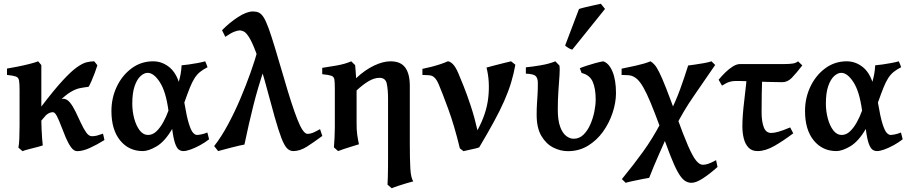

<svg xmlns="http://www.w3.org/2000/svg" viewBox="-20 -799 4902 1034"><path d="M487.3 -468.8Q490.7 -465.3 498 -455.8Q505.4 -446.3 504.4 -447.3Q499.5 -431.2 490.5 -406.7Q481.4 -382.3 471.9 -360.8Q462.4 -339.4 457 -331.5Q432.1 -328.6 410.2 -324.2Q388.2 -319.8 361.8 -304.4Q335.4 -289.1 297.4 -252.9Q259.3 -216.8 202.6 -149.4Q202.6 -130.9 203.9 -104.2Q205.1 -77.6 206.8 -53.2Q208.5 -28.8 210.4 -16.1Q202.1 -12.7 179.4 -6.8Q156.7 -1 133.8 4.9Q110.8 10.7 101.6 15.1L79.1 -3.9Q82.5 -19.5 84 -51.8Q85.4 -84 85.4 -123Q85.4 -171.9 85.4 -221.7Q85.4 -271.5 85.4 -314Q85.4 -349.6 82.5 -365.7Q79.6 -381.8 65.4 -387Q51.3 -392.1 17.6 -395.5V-429.7Q41.5 -433.6 74.7 -440.2Q107.9 -446.8 138.7 -454.6Q169.4 -462.4 185.5 -468.8L202.6 -448.7Q202.6 -448.7 202.6 -429.2Q202.6 -409.7 202.6 -380.1Q202.6 -350.6 202.6 -318.8Q202.6 -287.1 202.6 -261.5Q202.6 -235.8 202.6 -225.1Q271 -314.9 316.9 -364.7Q362.8 -414.6 393.8 -436.5Q424.8 -458.5 446.5 -463.6Q468.3 -468.8 487.3 -468.8ZM542.5 -44.9Q502.9 -20 464.1 -2.4Q425.3 15.1 396 15.1Q377.9 15.1 362.5 -6.1Q347.2 -27.3 334 -58.6Q320.8 -89.8 309.1 -121.1Q297.4 -152.3 286.4 -173.6Q275.4 -194.8 264.6 -194.8Q245.6 -194.8 226.3 -177.5Q207 -160.2 192.4 -137.5Q177.7 -114.7 172.4 -98.6Q172.4 -98.6 159.2 -100.3Q146 -102.1 139.6 -110.8Q161.1 -166 189.5 -197.8Q217.8 -229.5 245.1 -244.4Q272.5 -259.3 293.2 -263.2Q314 -267.1 320.8 -267.1Q340.3 -267.1 356.7 -246.8Q373 -226.6 387.5 -196.5Q401.9 -166.5 415.8 -136.5Q429.7 -106.4 444.1 -85.9Q458.5 -65.4 474.6 -65.4Q488.8 -65.4 501.5 -68.6Q514.2 -71.8 534.7 -79.1Q536.1 -73.7 538.8 -61.8Q541.5 -49.8 542.5 -44.9Z M749 14.6Q673.8 14.6 627 -42.7Q580.1 -100.1 580.1 -201.2Q580.1 -272 609.1 -332.8Q638.2 -393.6 689 -431.2Q739.7 -468.8 804.7 -468.8Q849.1 -468.8 886.5 -441.4Q923.8 -414.1 942.9 -358.4Q949.2 -380.9 952.9 -401.1Q956.5 -421.4 958 -447.3Q972.2 -448.2 996.3 -451.7Q1020.5 -455.1 1045.2 -459.7Q1069.8 -464.4 1085 -468.8Q1087.9 -463.9 1092 -452.6Q1096.2 -441.4 1097.7 -437Q1073.7 -424.8 1057.4 -411.6Q1041 -398.4 1028.1 -378.4Q1015.1 -358.4 1002.4 -326.7Q989.7 -294.9 972.7 -246.6Q985.4 -170.4 997.1 -133.1Q1008.8 -95.7 1019.8 -84Q1030.8 -72.3 1040.5 -72.3Q1048.3 -72.3 1063.7 -75.2Q1079.1 -78.1 1096.7 -85.4Q1098.1 -81.1 1101.1 -68.6Q1104 -56.2 1106 -48.8Q1083.5 -31.2 1057.1 -16.8Q1030.8 -2.4 1006.8 6.1Q982.9 14.6 967.8 14.6Q954.1 14.6 943.1 6.8Q932.1 -1 923.1 -26.4Q914.1 -51.8 907.2 -104.5Q867.7 -37.1 824 -11.2Q780.3 14.6 749 14.6ZM777.8 -72.3Q801.8 -72.3 821.8 -91.1Q841.8 -109.9 858.4 -139.6Q875 -169.4 887.2 -203.1Q873.5 -306.2 840.8 -356.4Q808.1 -406.7 775.4 -406.7Q756.3 -406.7 737.1 -389.4Q717.8 -372.1 705.1 -335.4Q692.4 -298.8 692.4 -240.7Q692.4 -200.2 702.6 -161.4Q712.9 -122.6 731.9 -97.4Q751 -72.3 777.8 -72.3Z M1715.8 -66.9Q1673.3 -35.2 1634.5 -10.3Q1595.7 14.6 1560.1 14.6Q1540.5 14.6 1525.9 -0.2Q1511.2 -15.1 1495.6 -55.4Q1480 -95.7 1459 -169.9Q1438 -244.1 1406.2 -362.8Q1379.4 -461.9 1358.4 -517.6Q1337.4 -573.2 1321.3 -598.4Q1305.2 -623.5 1293 -629.4Q1280.8 -635.3 1271.5 -635.3Q1259.8 -635.3 1241 -627.9Q1222.2 -620.6 1193.4 -600.6L1175.8 -636.2Q1216.3 -677.7 1262.5 -707.5Q1308.6 -737.3 1342.3 -737.3Q1360.4 -737.3 1373.8 -731.2Q1387.2 -725.1 1399.7 -705.8Q1412.1 -686.5 1426.5 -647Q1440.9 -607.4 1460.9 -541.3Q1481 -475.1 1510.3 -375Q1550.3 -235.8 1581.1 -157Q1611.8 -78.1 1636.2 -78.1Q1650.9 -78.1 1665 -84Q1679.2 -89.8 1703.6 -103.5ZM1404.8 -433.6Q1369.1 -329.1 1344.5 -231Q1319.8 -132.8 1296.4 -20.5Q1286.6 -19 1266.8 -14.4Q1247.1 -9.8 1224.4 -3.9Q1201.7 2 1182.4 7.1Q1163.1 12.2 1154.8 14.6L1133.3 -12.2Q1171.9 -61.5 1208 -128.7Q1244.1 -195.8 1274.9 -268.6Q1305.7 -341.3 1329.6 -408.9Q1353.5 -476.6 1367.7 -527.8Q1374.5 -521.5 1382.6 -500.5Q1390.6 -479.5 1397 -459Q1403.3 -438.5 1404.8 -433.6Z M2083 -468.8Q2138.2 -468.8 2162.6 -434.8Q2187 -400.9 2187 -336.9Q2187 -335.4 2187 -313.2Q2187 -291 2187 -256.6Q2187 -222.2 2187 -183.6Q2187 -145 2187 -110.1Q2187 -75.2 2187 -52.5Q2187 -29.8 2187 -27.3Q2187 59.6 2189.9 109.4Q2192.9 159.2 2205.6 177.7Q2190.4 181.6 2168.2 188.2Q2146 194.8 2124.5 201.9Q2103 209 2089.8 214.8L2066.9 195.3Q2067.9 182.1 2068.6 156.2Q2069.3 130.4 2069.6 102.8Q2069.8 75.2 2069.8 56.2Q2069.8 55.7 2069.8 32.2Q2069.8 8.8 2069.8 -27.8Q2069.8 -64.5 2069.8 -105.7Q2069.8 -147 2069.8 -183.8Q2069.8 -220.7 2069.8 -243.9Q2069.8 -267.1 2069.8 -267.6Q2069.8 -314.9 2063.2 -347.4Q2056.6 -379.9 2023.9 -379.9Q1996.1 -379.9 1965.6 -362.1Q1935.1 -344.2 1900.4 -312Q1900.4 -312 1900.4 -294.7Q1900.4 -277.3 1900.4 -251.7Q1900.4 -226.1 1900.4 -200.2Q1900.4 -174.3 1900.4 -156.7Q1900.4 -139.2 1900.4 -139.2Q1899.9 -100.1 1903.8 -73.5Q1907.7 -46.9 1913.1 -22Q1898.9 -17.6 1877.4 -11Q1856 -4.4 1835 2.4Q1814 9.3 1800.8 14.6L1778.3 -5.4Q1780.3 -24.9 1781.7 -57.9Q1783.2 -90.8 1783.2 -112.8Q1783.2 -113.3 1783.2 -134.5Q1783.2 -155.8 1783.2 -186.5Q1783.2 -217.3 1783.2 -248Q1783.2 -278.8 1783.2 -300Q1783.2 -321.3 1783.2 -321.8Q1783.2 -356 1780.8 -371.1Q1778.3 -386.2 1764.2 -391.1Q1750 -396 1715.3 -399.4V-433.6Q1750 -438.5 1794.7 -446.5Q1839.4 -454.6 1871.6 -468.8L1892.6 -448.2Q1892.6 -448.2 1893.6 -437.5Q1894.5 -426.8 1895.5 -413.1Q1896.5 -399.4 1897.2 -388.7Q1897.9 -377.9 1897.9 -377.9Q1945.3 -422.4 1994.1 -445.6Q2043 -468.8 2083 -468.8Z M2755.4 -450.2Q2746.6 -400.4 2732.2 -353.3Q2717.8 -306.2 2695.3 -255.1Q2672.9 -204.1 2639.9 -143.6Q2606.9 -83 2561 -5.9Q2556.2 -2.9 2538.1 1.2Q2520 5.4 2501.5 9.3Q2482.9 13.2 2476.1 15.1L2456.5 0Q2427.2 -121.6 2394 -212.2Q2360.8 -302.7 2341.3 -348.1Q2326.7 -380.9 2308.1 -389.6Q2300.8 -393.1 2288.1 -394Q2275.4 -395 2265.1 -395Q2254.9 -395 2254.9 -395V-428.2Q2275.4 -432.1 2301.3 -438.7Q2327.1 -445.3 2351.6 -453.4Q2376 -461.4 2391.6 -468.8Q2402.8 -468.8 2417.7 -454.8Q2432.6 -440.9 2447.8 -405.8Q2458.5 -380.9 2476.8 -335.2Q2495.1 -289.6 2515.1 -229Q2535.2 -168.5 2551.3 -97.7Q2600.1 -187 2609.6 -273.9Q2619.1 -360.8 2600.1 -435.1Q2615.2 -439.5 2641.6 -446.3Q2668 -453.1 2693.6 -459.5Q2719.2 -465.8 2732.4 -468.8Q2735.8 -466.3 2744.1 -459.5Q2752.4 -452.6 2755.4 -450.2Z M3038.6 15.1Q2998 15.1 2959.2 -4.6Q2920.4 -24.4 2895.3 -67.4Q2870.1 -110.4 2870.1 -180.2Q2870.1 -214.8 2871.8 -240Q2873.5 -265.1 2875 -291Q2876.5 -316.9 2876.5 -352.5Q2876.5 -378.4 2864.7 -389.6Q2853 -400.9 2812 -402.3V-436.5Q2845.7 -439.5 2891.6 -447.3Q2937.5 -455.1 2970.7 -468.8L2992.7 -446.3Q2995.6 -429.7 2993.2 -394Q2990.7 -358.4 2987.3 -310.5Q2983.9 -262.7 2983.9 -209Q2983.9 -151.4 2996.6 -116.7Q3009.3 -82 3029.1 -66.9Q3048.8 -51.8 3069.3 -51.8Q3099.6 -51.8 3121.8 -73.2Q3144 -94.7 3158.7 -127.9Q3173.3 -161.1 3180.7 -197.3Q3188 -233.4 3188 -262.7Q3188 -322.3 3171.9 -358.9Q3155.8 -395.5 3112.3 -405.8L3102.5 -431.6Q3114.7 -437 3137.7 -444.6Q3160.6 -452.1 3185.5 -459Q3210.4 -465.8 3228.5 -468.8Q3259.3 -459 3278.3 -414.1Q3297.4 -369.1 3297.4 -296.4Q3296.9 -245.1 3278.8 -190.7Q3260.7 -136.2 3227.3 -89.6Q3193.8 -43 3146 -13.9Q3098.1 15.1 3038.6 15.1ZM3062 -531.7Q3053.7 -533.2 3042.7 -539.8Q3031.7 -546.4 3023.4 -553.7L3098.1 -750.5Q3108.9 -754.4 3132.1 -760Q3155.3 -765.6 3179.2 -770.8Q3203.1 -775.9 3215.8 -778.8L3238.3 -751Z M3704.1 185.5Q3683.1 185.5 3665.5 172.4Q3647.9 159.2 3629.6 126.2Q3611.3 93.3 3588.4 34.4Q3565.4 -24.4 3534.2 -115.7Q3505.4 -194.3 3483.9 -245.8Q3462.4 -297.4 3445.1 -327.6Q3427.7 -357.9 3411.9 -372.3Q3396 -386.7 3378.4 -391.6Q3371.1 -393.6 3358.9 -394.3Q3346.7 -395 3337.2 -395Q3327.6 -395 3327.6 -395V-429.2Q3362.8 -436.5 3405.8 -445.8Q3448.7 -455.1 3483.4 -468.8Q3495.1 -461.4 3505.6 -449.7Q3516.1 -438 3530.5 -409.4Q3544.9 -380.9 3566.9 -325Q3588.9 -269 3623.5 -173.8Q3660.2 -71.8 3685.1 -14.6Q3710 42.5 3728.5 65.4Q3747.1 88.4 3765.1 88.4Q3778.3 88.4 3793.9 83.3Q3809.6 78.1 3836.4 63.5L3844.2 100.1Q3804.2 136.2 3766.6 160.9Q3729 185.5 3704.1 185.5ZM3349.6 185.5 3329.1 165.5Q3392.6 87.9 3442.9 18.3Q3493.2 -51.3 3537.1 -134.3L3576.7 -75.7Q3556.6 -30.3 3529.1 31.5Q3501.5 93.3 3476.1 158.7Q3462.9 160.6 3437.3 165.8Q3411.6 170.9 3386.7 176.3Q3361.8 181.6 3349.6 185.5ZM3615.2 -110.8 3584.5 -184.6Q3619.6 -254.4 3642.8 -318.4Q3666 -382.3 3686 -446.3Q3698.7 -447.8 3722.4 -451.2Q3746.1 -454.6 3771 -459Q3795.9 -463.4 3811.5 -468.8L3831.5 -449.2Q3777.8 -370.6 3717.8 -283.9Q3657.7 -197.3 3615.2 -110.8Z M4300.8 -446.8Q4266.6 -402.8 4243.9 -379.6Q4221.2 -356.4 4192.9 -356.4Q4154.3 -356.4 4110.8 -357.9Q4067.4 -359.4 4028.1 -361.1Q3988.8 -362.8 3962.9 -362.8H3939.5Q3924.8 -362.8 3908.9 -358.2Q3893.1 -353.5 3868.2 -337.9L3850.1 -369.6Q3865.7 -388.7 3885.5 -408.2Q3905.3 -427.7 3926.3 -440.9Q3947.3 -454.1 3965.8 -454.1Q4006.8 -454.1 4052.5 -454.1Q4098.1 -454.1 4138.9 -454.1Q4179.7 -454.1 4206.5 -454.1Q4231 -454.1 4249 -456.8Q4267.1 -459.5 4277.8 -468.8ZM4252 -81.1Q4199.2 -41 4150.6 -13.2Q4102.1 14.6 4059.6 14.6Q4028.8 14.6 4011 -4.2Q3993.2 -22.9 3985.6 -53.2Q3978 -83.5 3978 -118.7Q3978 -174.3 3988 -256.3Q3998 -338.4 4006.3 -429.2L4087.4 -426.3Q4083 -348.1 4082.3 -293Q4081.5 -237.8 4081.5 -195.3Q4081.5 -144.5 4093.3 -113.8Q4105 -83 4133.3 -83Q4148.4 -83 4170.9 -89.1Q4193.4 -95.2 4235.4 -112.8Z M4484.4 14.6Q4409.2 14.6 4362.3 -42.7Q4315.4 -100.1 4315.4 -201.2Q4315.4 -272 4344.5 -332.8Q4373.5 -393.6 4424.3 -431.2Q4475.1 -468.8 4540 -468.8Q4584.5 -468.8 4621.8 -441.4Q4659.2 -414.1 4678.2 -358.4Q4684.6 -380.9 4688.2 -401.1Q4691.9 -421.4 4693.4 -447.3Q4707.5 -448.2 4731.7 -451.7Q4755.9 -455.1 4780.5 -459.7Q4805.2 -464.4 4820.3 -468.8Q4823.2 -463.9 4827.4 -452.6Q4831.5 -441.4 4833 -437Q4809.1 -424.8 4792.7 -411.6Q4776.4 -398.4 4763.4 -378.4Q4750.5 -358.4 4737.8 -326.7Q4725.1 -294.9 4708 -246.6Q4720.7 -170.4 4732.4 -133.1Q4744.1 -95.7 4755.1 -84Q4766.1 -72.3 4775.9 -72.3Q4783.7 -72.3 4799.1 -75.2Q4814.5 -78.1 4832 -85.4Q4833.5 -81.1 4836.4 -68.6Q4839.4 -56.2 4841.3 -48.8Q4818.8 -31.2 4792.5 -16.8Q4766.1 -2.4 4742.2 6.1Q4718.3 14.6 4703.1 14.6Q4689.5 14.6 4678.5 6.8Q4667.5 -1 4658.4 -26.4Q4649.4 -51.8 4642.6 -104.5Q4603 -37.1 4559.3 -11.2Q4515.6 14.6 4484.4 14.6ZM4513.2 -72.3Q4537.1 -72.3 4557.1 -91.1Q4577.1 -109.9 4593.8 -139.6Q4610.4 -169.4 4622.6 -203.1Q4608.9 -306.2 4576.2 -356.4Q4543.5 -406.7 4510.7 -406.7Q4491.7 -406.7 4472.4 -389.4Q4453.1 -372.1 4440.4 -335.4Q4427.7 -298.8 4427.7 -240.7Q4427.7 -200.2 4438 -161.4Q4448.2 -122.6 4467.3 -97.4Q4486.3 -72.3 4513.2 -72.3Z"/></svg>

Font: Gentium Plus
Style: Bold
Weight: 700
Designer: Victor Gaultney, Annie Olsen, Iska Routamaa, Becca Hirsbrunner
Foundry: SIL International
Version: Version 6.101